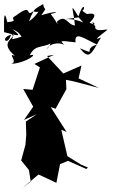

<svg xmlns="http://www.w3.org/2000/svg" viewBox="-31 -844 561 943"><path d="M165 -513 129 -403 83 -407 132 -320 87 -255 151 -284 96 -247 98 -183 94 -133 73 -56 111 -9 120 48 80 79 158 13 246 54 264 -38 303 -54 393 -14 401 -21 366 -36 300 -77 270 -207 296 -196 218 -318 242 -310 295 -406 293 -452 328 -445 455 -412 355 -459 369 -522 280 -483 200 -569 235 -575 138 -530ZM373 -791C390 -798 381 -843 354 -763C306 -842 331 -795 337 -719C300 -721 292 -777 249 -738C259 -686 244 -708 231 -712C179 -667 250 -648 197 -602C221 -640 272 -633 285 -623C271 -641 247 -648 340 -636C334 -694 382 -654 446 -625C370 -604 453 -569 361 -607C408 -549 415 -575 465 -660C422 -642 456 -665 497 -698C493 -703 431 -682 437 -715C393 -763 470 -706 409 -732C463 -788 415 -783 351 -764C401 -703 380 -753 291 -750L409 -766ZM135 -791C88 -752 136 -835 48 -768C7 -748 70 -742 5 -735C-9 -795 -13 -772 -11 -686C50 -672 88 -655 29 -701C71 -682 61 -679 104 -625C81 -700 59 -701 75 -664C-13 -636 58 -666 23 -674C6 -610 -40 -663 37 -677C37 -652 -36 -636 42 -570C1 -586 61 -541 24 -530C106 -537 161 -586 115 -572C145 -635 186 -599 241 -647C223 -623 267 -655 251 -639C261 -702 276 -631 284 -675C218 -702 301 -669 218 -775C279 -790 225 -787 172 -769C205 -819 186 -784 181 -824C128 -795 122 -783 158 -786C129 -746 92 -718 95 -753C66 -755 65 -762 100 -708C107 -727 114 -745 121 -764Z"/></svg>

Font: Hussar Lance
Style: ExBd
Weight: 700
Foundry: Cannot Into Space Fonts, PlusOne Fonts
Version: Version 2.270